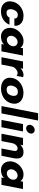

<svg xmlns="http://www.w3.org/2000/svg" viewBox="1544 -2334 800 3928"><g transform="rotate(90 1944.0 -370.0)"><path d="M7 -172Q7 -193 12 -220Q24 -283 65 -336Q106 -389 168 -420Q230 -451 302 -451Q366 -451 412.5 -429.5Q459 -408 483 -370.5Q507 -333 507 -287Q507 -272 506 -264H357Q358 -268 358 -277Q358 -303 338.5 -318.5Q319 -334 284 -334Q238 -334 209 -299Q180 -264 171 -219Q168 -203 168 -185Q168 -150 184.5 -127Q201 -104 239 -104Q275 -104 302 -119.5Q329 -135 338 -164H484Q458 -88 384 -39Q310 10 212 10Q115 10 61 -41Q7 -92 7 -172Z M549 -174Q549 -193 554 -220Q565 -281 604.5 -334Q644 -387 700.5 -419Q757 -451 818 -451Q916 -451 956 -387L966 -440H1116L1031 0H881L891 -53Q864 -21 819 -5.5Q774 10 728 10Q675 10 634 -14.5Q593 -39 571 -81Q549 -123 549 -174ZM797 -110Q830 -110 859.5 -129Q889 -148 907.5 -178.5Q926 -209 926 -241Q926 -279 902.5 -304.5Q879 -330 840 -330Q807 -330 777.5 -311Q748 -292 730 -261Q712 -230 712 -197Q712 -160 735.5 -135Q759 -110 797 -110Z M1237 -441H1387L1376 -387Q1400 -414 1438 -432.5Q1476 -451 1515 -451Q1525 -451 1537.5 -448Q1550 -445 1558 -441L1531 -305Q1516 -330 1474 -330Q1447 -330 1418.5 -313.5Q1390 -297 1369.5 -271.5Q1349 -246 1344 -220L1301 0H1151Z M1570 -172Q1570 -192 1575 -220Q1588 -288 1632 -340Q1676 -392 1741.5 -421Q1807 -450 1881 -450Q1946 -450 1996 -427Q2046 -404 2074 -362Q2102 -320 2102 -264Q2102 -240 2098 -220Q2084 -151 2040.5 -99Q1997 -47 1932 -19Q1867 9 1792 9Q1691 9 1630.5 -39.5Q1570 -88 1570 -172ZM1730 -187Q1730 -151 1750 -128.5Q1770 -106 1815 -106Q1870 -106 1899.5 -139Q1929 -172 1939 -221Q1942 -238 1942 -253Q1942 -290 1922.5 -312.5Q1903 -335 1859 -335Q1805 -335 1774.5 -302Q1744 -269 1734 -221Q1730 -199 1730 -187Z M2296 -750H2446L2300 0H2150Z M2519 -441H2669L2583 0H2433ZM2640 -680Q2672 -680 2692.5 -660Q2713 -640 2713 -609Q2713 -582 2697.5 -558Q2682 -534 2657.5 -519Q2633 -504 2606 -504Q2574 -504 2553.5 -524.5Q2533 -545 2533 -576Q2533 -603 2548.5 -627Q2564 -651 2588.5 -665.5Q2613 -680 2640 -680Z M2802 -441H2952L2941 -387Q2971 -417 3009 -434Q3047 -451 3089 -451Q3223 -451 3223 -316Q3223 -284 3216 -250L3167 0H3017L3066 -250Q3069 -265 3069 -278Q3069 -330 3014 -330Q2979 -330 2948 -297.5Q2917 -265 2909 -220L2866 0H2716Z M3280 -174Q3280 -193 3285 -220Q3296 -281 3335.5 -334Q3375 -387 3431.5 -419Q3488 -451 3549 -451Q3647 -451 3687 -387L3697 -440H3847L3762 0H3612L3622 -53Q3595 -21 3550 -5.5Q3505 10 3459 10Q3406 10 3365 -14.5Q3324 -39 3302 -81Q3280 -123 3280 -174ZM3528 -110Q3561 -110 3590.5 -129Q3620 -148 3638.5 -178.5Q3657 -209 3657 -241Q3657 -279 3633.5 -304.5Q3610 -330 3571 -330Q3538 -330 3508.5 -311Q3479 -292 3461 -261Q3443 -230 3443 -197Q3443 -160 3466.5 -135Q3490 -110 3528 -110Z"/></g></svg>

Font: Teachers
Style: Bold Italic
Weight: 700
Designer: Alfredo Marco Pradil & Chank Diesel
Version: Version 0.009